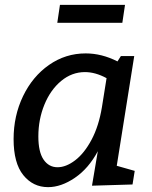

<svg xmlns="http://www.w3.org/2000/svg" viewBox="-20 -761 627 791"><path d="M461 -78 535 -57 526 -1 359 4 383 -138Q345 -67 288.5 -28.5Q232 10 178 10Q116 10 76 -39.5Q36 -89 36 -188Q36 -284 75 -365Q114 -446 182 -493.5Q250 -541 333 -541Q399 -541 464 -508L478 -530H533ZM400 -320 419 -439Q373 -464 330 -464Q276 -464 232 -427.5Q188 -391 163 -330Q138 -269 138 -199Q138 -135 159.5 -103.5Q181 -72 217 -72Q252 -72 289.5 -100.5Q327 -129 357 -185Q387 -241 400 -320ZM227 -741H495L484 -667H216Z"/></svg>

Font: Bitter Pro Medium
Style: Italic
Weight: 500
Italic angle: -9°
Designer: Sol Matas, and Bitter project Authors
Foundry: Sol Matas
Version: Version 1.010